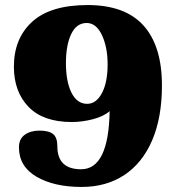

<svg xmlns="http://www.w3.org/2000/svg" viewBox="-20 -730 700 760"><path d="M55 -147Q55 -180 78 -196.5Q101 -213 136 -213Q173 -213 190 -199.5Q207 -186 207 -151Q207 -60 301 -60Q410 -60 414 -290Q390 -269 347.5 -258Q305 -247 264 -247Q151 -247 93 -307Q35 -367 35 -466Q35 -578 107.5 -644Q180 -710 327 -710Q475 -710 548 -629Q621 -548 621 -392Q621 -265 582.5 -175Q544 -85 472.5 -37.5Q401 10 303 10Q194 10 124.5 -30.5Q55 -71 55 -147ZM406 -475Q406 -543 383.5 -591Q361 -639 323 -639Q283 -639 262 -595.5Q241 -552 241 -480Q241 -407 263 -363Q285 -319 325 -319Q361 -319 383.5 -361.5Q406 -404 406 -475Z"/></svg>

Font: Taviraj Black
Style: Regular
Weight: 900
Designer: Katatrad Team
Foundry: CadsonDemak
Version: Version 1.001